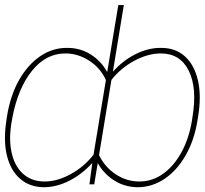

<svg xmlns="http://www.w3.org/2000/svg" viewBox="-20 -748 831 779"><path d="M783.2 -271.5 781.2 -258.8Q768.1 -178.2 732.9 -117.2Q697.8 -56.2 647.7 -22.5Q597.7 11.2 539.1 11.7Q487.3 11.2 444.8 -14.9Q402.3 -41 376.5 -86.4L362.3 0H342.8L354.5 -86.9Q313.5 -41.5 262 -15.1Q210.4 11.2 158.2 11.7Q100.6 11.2 61.8 -22.5Q22.9 -56.2 8.1 -116.9Q-6.8 -177.7 5.9 -258.8L7.8 -272.5Q21.5 -359.9 57.1 -422.9Q92.8 -485.8 143.3 -520Q193.8 -554.2 252 -553.7Q304.2 -554.2 347.2 -527.6Q390.1 -501 415 -455.6L460 -727.5H482.4L438 -457Q478 -502 529.5 -528.1Q581.1 -554.2 632.8 -553.7Q691.4 -554.2 730 -519.5Q768.6 -484.9 783.2 -421.4Q797.9 -357.9 783.2 -271.5ZM30.3 -271.5 28.3 -259.8Q14.6 -186 26.9 -129.9Q39.1 -73.7 73.7 -42.7Q108.4 -11.7 160.2 -11.7Q210.9 -11.2 265.9 -41Q320.8 -70.8 359.4 -120.1L409.7 -423.3Q387.7 -472.2 342 -501.7Q296.4 -531.2 245.1 -531.2Q166.5 -531.2 109.9 -460.9Q53.2 -390.6 30.3 -271.5ZM758.8 -258.8 760.7 -271.5Q780.8 -391.1 745.8 -461.2Q710.9 -531.2 632.8 -531.2Q581.1 -531.2 525.9 -502Q470.7 -472.7 432.1 -423.8L381.8 -118.7Q404.8 -70.3 449.7 -40.8Q494.6 -11.2 545.9 -11.7Q597.7 -11.7 641.4 -42.7Q685.1 -73.7 715.8 -129.4Q746.6 -185.1 758.8 -258.8Z"/></svg>

Font: Inter Display Thin
Style: Italic
Weight: 100
Italic angle: -9.39999°
Designer: Rasmus Andersson
Foundry: rsms
Version: Version 4.000;git-a52131595